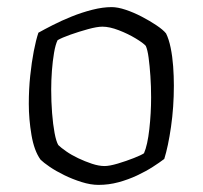

<svg xmlns="http://www.w3.org/2000/svg" viewBox="-20 -520 570 540"><path d="M257 0Q235 0 209.5 -8Q184 -16 160.5 -27.5Q137 -39 119.5 -51Q102 -63 94 -71Q76 -96 68.5 -140.5Q61 -185 61 -228Q61 -269 65 -307Q69 -345 75 -376Q81 -407 88 -428Q104 -437 128.5 -449.5Q153 -462 181.5 -473.5Q210 -485 239.5 -492.5Q269 -500 294 -500Q311 -500 333.5 -492.5Q356 -485 379 -473Q402 -461 420.5 -448.5Q439 -436 447 -426Q455 -410 460 -385.5Q465 -361 467 -333.5Q469 -306 469 -279Q469 -219 461 -163.5Q453 -108 442 -73Q429 -63 409.5 -50.5Q390 -38 365.5 -26.5Q341 -15 313.5 -7.5Q286 0 257 0ZM274 -53Q288 -53 311.5 -60Q335 -67 356.5 -75.5Q378 -84 385 -89Q395 -112 400 -157Q405 -202 405 -246Q405 -277 403 -306Q401 -335 398 -357.5Q395 -380 390 -391Q383 -399 361.5 -412Q340 -425 314 -435Q288 -445 268 -445Q253 -445 227.5 -438Q202 -431 178 -422.5Q154 -414 142 -407Q136 -395 132 -371.5Q128 -348 126 -321Q124 -294 124 -268Q124 -234 126.5 -202Q129 -170 133.5 -146Q138 -122 144 -112Q151 -105 166 -94.5Q181 -84 200 -75Q219 -66 238.5 -59.5Q258 -53 274 -53Z"/></svg>

Font: Texturina 12pt Thin
Style: Regular
Weight: 250
Designer: Guillermo Torres Carreño
Foundry: Omnibus-Type
Version: Version 1.002